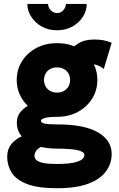

<svg xmlns="http://www.w3.org/2000/svg" viewBox="-20 -743 613 990"><path d="M329.2 -470.9 358.3 -358.8Q363.8 -386.2 378.5 -400.2Q393.2 -414.3 429.8 -414.3Q458.3 -414.3 479.4 -407.4Q500.6 -400.6 515 -387L555.8 -522.5Q536.2 -531.1 513.9 -535.2Q491.6 -539.3 466.1 -539.3Q414.9 -539.3 382.1 -518.1Q349.3 -496.9 329.2 -470.9ZM274.1 -234.4Q245.5 -234.4 210 -227.8Q174.4 -221.2 141.7 -206.5Q109.1 -191.9 87.9 -168.5Q66.8 -145 66.8 -111.3Q66.8 -67.9 93.8 -37.7Q120.7 -7.6 167.5 7.9Q214.4 23.4 274.1 23.4V-101.6Q229.9 -101.6 210.5 -105.8Q191.1 -110.1 191.1 -119.1Q191.1 -125.4 199.6 -130.2Q208 -135 226.5 -137.8Q244.9 -140.6 274.1 -140.6ZM555.8 50.8Q555.8 -19.5 485.2 -60.5Q414.6 -101.6 274.1 -101.6V23.4Q304.7 23.4 330.5 25Q356.2 26.7 375.2 30.3Q394.1 34 404.6 40.3Q415.1 46.6 415.1 55.7Q415.1 67.3 406 76.1Q396.9 84.9 378.8 90.8Q360.6 96.8 334.4 99.7Q308.1 102.5 274.1 102.5Q228.8 102.5 203.5 97.3Q178.2 92 168 82.3Q157.7 72.6 157.7 59.9Q157.7 46.9 167.7 33.1Q177.6 19.3 202.8 9.7Q227.9 0 274.1 0V-70.3Q224.1 -70.3 178 -63.7Q131.8 -57 95.5 -41.5Q59.2 -26 38.1 0.2Q17.1 26.5 17.1 65.4Q17.1 110.4 40.3 147.3Q63.6 184.2 119.6 205.9Q175.7 227.5 274.1 227.5Q373 227.5 435.1 204.2Q497.1 180.8 526.4 140.7Q555.8 100.6 555.8 50.8ZM206.9 -330.6Q206.9 -349.3 215.2 -363.9Q223.4 -378.5 238.5 -387Q253.6 -395.5 274.1 -395.5Q294.6 -395.5 309.7 -387Q324.8 -378.5 333.1 -363.9Q341.3 -349.3 341.3 -330.6Q341.3 -311.8 333.1 -297.2Q324.8 -282.6 309.7 -274.1Q294.6 -265.6 274.1 -265.6Q253.6 -265.6 238.5 -274.1Q223.4 -282.6 215.2 -297.2Q206.9 -311.8 206.9 -330.6ZM66.3 -330.6Q66.3 -277.3 93.3 -234.2Q120.2 -191 167.3 -165.8Q214.5 -140.6 274.1 -140.6Q334.3 -140.6 381.2 -165.8Q428 -191 455 -234.2Q481.9 -277.3 481.9 -330.6Q481.9 -384.3 455 -427.2Q428 -470.1 381.2 -495.3Q334.3 -520.5 274.1 -520.5Q214.5 -520.5 167.3 -495.3Q120.2 -470.1 93.3 -427.2Q66.3 -384.3 66.3 -330.6ZM274.1 -586.9Q319.5 -586.9 354.2 -606.7Q388.8 -626.5 408 -657.5Q427.2 -688.5 427.2 -722.7H319.8Q319.8 -706.6 307.4 -691.2Q295 -675.8 274.1 -675.8Q253.7 -675.8 240.8 -691.2Q227.8 -706.6 227.8 -722.7H121Q121 -688.5 140.5 -657.5Q160 -626.5 194.3 -606.7Q228.7 -586.9 274.1 -586.9Z"/></svg>

Font: Giphurs SC
Style: Regular
Weight: 400
Version: Version 0.920